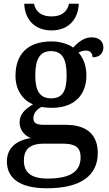

<svg xmlns="http://www.w3.org/2000/svg" viewBox="-20 -769 584 1029"><path d="M256 -606C354 -606 400 -674 402 -749H350C339 -701 305 -681 256 -681C207 -681 173 -701 162 -749H110C112 -674 158 -606 256 -606ZM232 240C418 240 504 168 504 51C504 -38 455 -100 332 -100H217C171 -100 159 -112 159 -136C159 -164 179 -184 203 -196C215 -193 241 -191 257 -191C383 -191 443 -264 443 -364C443 -419 426 -458 401 -487C413 -494 426 -498 442 -498C466 -498 476 -480 476 -462C518 -462 534 -487 534 -516C534 -544 514 -569 471 -569C429 -569 396 -540 372 -514C350 -531 305 -547 257 -547C126 -547 63 -477 63 -362C63 -291 99 -233 157 -210C110 -182 85 -154 85 -113C85 -69 115 -41 145 -29C73 -18 17 20 17 96C17 188 88 240 232 240ZM254 -242C193 -242 169 -283 169 -364C169 -449 192 -495 253 -495C315 -495 337 -451 337 -365C337 -282 316 -242 254 -242ZM234 188C139 188 108 149 108 91C108 16 161 1 213 1H316C378 1 412 17 412 73C412 142 370 188 234 188Z"/></svg>

Font: Noto Serif Vithkuqi Medium
Style: Regular
Weight: 500
Version: Version 1.005